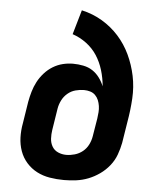

<svg xmlns="http://www.w3.org/2000/svg" viewBox="-53 -781 706 836"><g transform="rotate(5 300.0 -363.5)"><path d="M257 8Q226 8 195.5 3Q165 -2 139 -15.5Q113 -29 93.5 -51Q74 -73 64 -101Q54 -129 53 -160Q52 -191 58 -223L73 -318Q77 -340 83.5 -362.5Q90 -385 101 -406Q112 -427 128.5 -445.5Q145 -464 165.5 -476.5Q186 -489 208.5 -494.5Q231 -500 253 -500Q276 -500 298.5 -495.5Q321 -491 338.5 -479.5Q356 -468 369 -450.5Q382 -433 390 -413Q387 -449 376.5 -483.5Q366 -518 347.5 -546.5Q329 -575 301 -596Q273 -617 240 -628L271 -735Q320 -724 361 -699.5Q402 -675 433.5 -640Q465 -605 485.5 -561.5Q506 -518 516 -470Q526 -422 523 -371Q520 -320 511 -269L496 -175Q491 -149 481.5 -123Q472 -97 454 -74.5Q436 -52 412.5 -35.5Q389 -19 363.5 -9Q338 1 311 4.5Q284 8 257 8ZM258 -102Q276 -102 295 -107.5Q314 -113 329.5 -125.5Q345 -138 354 -156Q363 -174 366 -193L379 -272Q381 -286 382 -299.5Q383 -313 381 -326.5Q379 -340 374 -352Q369 -364 360 -373Q351 -382 338 -386Q325 -390 311 -390Q293 -390 274 -385Q255 -380 239.5 -367Q224 -354 215 -336Q206 -318 203 -300L188 -205Q185 -186 186 -167Q187 -148 196 -132.5Q205 -117 222 -109.5Q239 -102 258 -102Z"/></g></svg>

Font: Iosevka HT Extrabold Extended
Style: Italic
Weight: 800
Width: 7
Italic angle: -9°
Monospace: yes
Designer: Belleve Invis
Foundry: Belleve Invis
Version: Version 32.3.0; ttfautohint (v1.8.4)